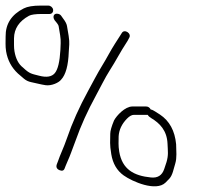

<svg xmlns="http://www.w3.org/2000/svg" viewBox="-50 -653 723 687"><path d="M265.4 -328C233.6 -270 208.3 -213.4 189.5 -158.2C178 -124.4 165.5 -100.5 156.7 -74L153.2 -65C149.9 -55.2 153.1 -48.3 162.7 -44.2C172.4 -40.1 178.6 -42.4 181.5 -51L185 -60C192 -77.9 195.7 -83.2 203.9 -105.5L220.9 -151C239.2 -203.1 263.3 -256.4 293.2 -311C307.6 -337.3 326.5 -376 342.3 -400.5C366.3 -437.8 377.4 -462.3 406.6 -507L411.9 -517C422.7 -533.2 395.1 -550.8 385.9 -535L379.6 -525C375.3 -518.3 369.3 -508.8 361.3 -496.5C345.4 -471.9 331 -443 315.4 -418C299.8 -393 279.9 -354.4 265.4 -328ZM489.5 -261C485.6 -268.3 480 -272 472.7 -272H423.7C397.4 -272 367.3 -239.6 358 -222C349 -200.4 344.5 -184.5 344.5 -174.3C344.5 -146.9 341.9 -138.5 348.2 -101C353.7 -67.7 368.5 -42.5 392.4 -25.4C423.9 -2.9 508 33.5 542.1 0.5C547.3 -4.5 551.9 -9.3 556.2 -14C567.6 -26.6 570.7 -46.9 577 -67.4C583.6 -89 580.5 -112.4 580.2 -137C575.6 -185.1 556.4 -220.4 522.5 -243L504.5 -254.5C497.7 -258.8 492.7 -261 489.5 -261ZM478.7 -242C480.7 -238 485 -234 491.7 -230C521.3 -212.2 547.4 -186.3 549.4 -139C550.5 -111.6 553.3 -99 545.8 -73L537.6 -48.3C530 -25.5 514.1 -15.4 490 -18C429 -24 387.2 -47 376.6 -110.5C372.9 -132.7 374.5 -147 374.5 -165C375.8 -188.3 385.8 -209.5 404.4 -228.5C413.3 -237.5 421.4 -242 428.7 -242ZM122.6 -633H95.6C68.5 -633 48.4 -629.7 35.2 -623C-8.8 -601 -30.5 -567.3 -29.9 -522C-29.7 -505.3 -31.3 -488.2 -28.2 -469.5C-22.9 -437.8 -8.8 -411.3 14.1 -390L35.6 -371.5C43 -365.2 51.7 -361 61.7 -359C80.4 -355.3 94.7 -350.9 112.9 -348.2C133.9 -345 160.5 -357 168.7 -368C185.3 -385.6 194.4 -418.9 196.1 -468C196.7 -487.3 200.2 -497.1 195.6 -525L189.7 -560C188.5 -567.3 184.1 -576 176.4 -586L168.6 -597C166 -600.3 162.5 -602.5 158 -603.5C142.3 -607 137.2 -593.1 145.2 -581L154.1 -570C157.5 -565.3 159.4 -562 159.7 -560L165.2 -527C168.9 -504.7 166.3 -491.3 166.1 -474C163.7 -432 157.1 -404.5 146.2 -391.4C135.3 -378.3 116.7 -375.1 90.4 -382C63.2 -389.1 56.5 -388.3 32.6 -411C16.5 -423.2 6.3 -442.8 1.8 -469.5C0.6 -476.5 0.1 -484 0.1 -492L0.1 -516C0.6 -550.5 18.5 -577.3 53.7 -596.5C61.6 -600.8 77.2 -603 100.6 -603H127.6C135.8 -603 141.4 -610.2 140 -618.5C138.6 -626.9 130.8 -633 122.6 -633Z"/></svg>

Font: MewTooHand
Style: Lta
Weight: 400
Designer: Mew Too, Robert Jablonski
Version: Version 0.77